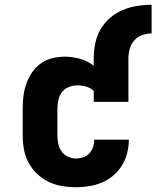

<svg xmlns="http://www.w3.org/2000/svg" viewBox="-20 -775 654 803"><path d="M298 8Q268 8 238.5 3Q209 -2 182.5 -15Q156 -28 134.5 -48.5Q113 -69 99 -95.5Q85 -122 80 -151Q75 -180 75 -210V-320Q75 -347 78 -373Q81 -399 90 -424.5Q99 -450 114 -472Q129 -494 150.5 -509.5Q172 -525 198.5 -531.5Q225 -538 251 -538Q283 -538 315 -529Q347 -520 372 -500V-530Q372 -561 378 -592Q384 -623 399.5 -650.5Q415 -678 439 -699Q463 -720 492 -732.5Q521 -745 552 -750Q583 -755 614 -755V-635Q594 -635 574.5 -628Q555 -621 541.5 -606Q528 -591 522.5 -570.5Q517 -550 517 -530V-349H372V-395Q358 -408 340 -413Q322 -418 303 -418Q285 -418 267.5 -411Q250 -404 239 -389.5Q228 -375 224 -356.5Q220 -338 220 -320V-210Q220 -192 223.5 -174.5Q227 -157 237 -142.5Q247 -128 263.5 -120Q280 -112 298 -112Q313 -112 328 -117Q343 -122 353.5 -133.5Q364 -145 369 -160Q374 -175 374 -191Q374 -191 374 -191Q374 -191 374 -191Q374 -191 374 -191Q374 -191 374 -191H519Q519 -191 519 -191Q519 -191 519 -191Q519 -163 512 -135.5Q505 -108 490.5 -84Q476 -60 454.5 -41.5Q433 -23 407 -12Q381 -1 353.5 3.5Q326 8 298 8Z"/></svg>

Font: Iosevka Slab Heavy Extended
Style: Regular
Weight: 900
Width: 7
Monospace: yes
Designer: Belleve Invis
Foundry: Belleve Invis
Version: Version 11.1.0; ttfautohint (v1.8.3)